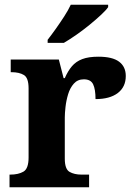

<svg xmlns="http://www.w3.org/2000/svg" viewBox="-20 -786 563 806"><path d="M20 0V-53H23Q57 -53 78.5 -65.5Q100 -78 100 -125V-415Q100 -459 80.5 -471Q61 -483 28 -483H25V-536H227L247 -458H252Q265 -488 282 -508Q299 -528 325.5 -538Q352 -548 393 -548Q452 -548 480 -527Q508 -506 508 -467Q508 -421 474.5 -395.5Q441 -370 381 -370Q381 -411 371 -432Q361 -453 332 -453Q306 -453 290 -435Q274 -417 266 -390.5Q258 -364 255 -337Q252 -310 252 -293V-120Q252 -76 272 -64.5Q292 -53 322 -53H354V0ZM180 -619Q195 -638 213.5 -664Q232 -690 249.5 -717Q267 -744 277 -766H434V-756Q425 -743 403.5 -723Q382 -703 355 -681Q328 -659 300 -639.5Q272 -620 248 -606H180Z"/></svg>

Font: Noto Naskh Arabic
Style: Bold
Weight: 700
Designer: Monotype Design Team, David Williams, Mohamad Dakak and Nizar Qandah
Foundry: Monotype Imaging Inc.
Version: Version 2.016